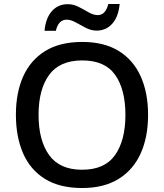

<svg xmlns="http://www.w3.org/2000/svg" viewBox="-20 -936 825 966"><path d="M725 -358Q725 -247 688 -164.5Q651 -82 577 -36Q503 10 393 10Q280 10 206 -36Q132 -82 96 -165Q60 -248 60 -359Q60 -469 96.5 -551Q133 -633 207 -679Q281 -725 394 -725Q504 -725 577.5 -679.5Q651 -634 688 -551.5Q725 -469 725 -358ZM174 -358Q174 -230 227 -156Q280 -82 393 -82Q507 -82 559 -156Q611 -230 611 -358Q611 -486 559.5 -559Q508 -632 394 -632Q280 -632 227 -559Q174 -486 174 -358ZM204 -781Q210 -845 241 -880Q272 -915 321 -915Q349 -915 375.5 -901.5Q402 -888 426 -874Q450 -860 472 -860Q511 -860 525 -916H582Q576 -852 545 -817Q514 -782 466 -782Q439 -782 412.5 -795.5Q386 -809 361.5 -823Q337 -837 315 -837Q274 -837 261 -781Z"/></svg>

Font: Noto Sans Sinhala UI Medium
Style: Regular
Weight: 500
Designer: Jelle Bosma - Monotype Design Team
Foundry: Monotype Imaging Inc.
Version: Version 2.006; ttfautohint (v1.8.4.7-5d5b)